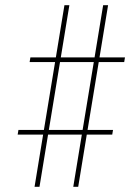

<svg xmlns="http://www.w3.org/2000/svg" viewBox="-20 -737 540 739"><path d="M113 -18 146 -219H48L51 -237H149L192 -498H94L97 -516H195L228 -717H247L214 -516H344L377 -717H396L363 -516H461L458 -498H360L317 -237H415L412 -219H314L281 -18H262L295 -219H165L132 -18ZM298 -237 341 -498H211L168 -237Z"/></svg>

Font: Iosevka Curly Slab Thin
Style: Italic
Weight: 100
Italic angle: -9°
Monospace: yes
Designer: Belleve Invis
Foundry: Belleve Invis
Version: Version 22.1.2; ttfautohint (v1.8.4)